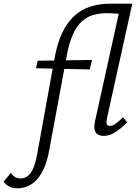

<svg xmlns="http://www.w3.org/2000/svg" viewBox="-151 -731 740 1040"><path d="M-54.8 289Q-82.3 289 -101.4 279Q-120.5 268.9 -131.5 253.2L-92.4 205.2Q-83.5 219.3 -70.4 227.3Q-57.4 235.4 -38.4 235.4Q-22.6 235.4 -6.1 226.3Q10.5 217.2 25.5 187.9Q40.6 158.6 51.5 97.6L145.3 -419.6Q160.2 -500.7 187.6 -556.6Q215.1 -612.5 253.5 -646.7Q291.9 -680.8 340.5 -695.9Q389.1 -711 445.3 -711H518L501.3 -655.7Q479 -657.9 462.1 -658.7Q445.2 -659.5 425.6 -659.5Q385.6 -659.5 352.1 -649.3Q318.5 -639.1 291.5 -614.4Q264.4 -589.6 244.5 -546.1Q224.5 -502.6 211.8 -436L115.9 81.3Q103.7 148.6 83 189.7Q62.4 230.7 37.8 252.5Q13.2 274.3 -11.1 281.6Q-35.5 289 -54.8 289ZM44 -361.4 53.1 -401.9 347.1 -406.3 335.3 -354.8ZM411.5 5.2Q392 5.2 378.8 -2.8Q365.5 -10.7 361.5 -28.2Q357.5 -45.6 363.2 -72.5L504.2 -711H565.4L428.2 -89Q424.2 -70.1 427.1 -59.5Q430.1 -49 444.5 -49Q459.4 -49 476.1 -61.4Q492.9 -73.8 515.2 -95.3L537.4 -68.5Q503.8 -33.7 472.3 -14.3Q440.8 5.2 411.5 5.2Z"/></svg>

Font: Ysabeau
Style: Bold Italic
Weight: 700
Italic angle: -12°
Designer: Christian Thalmann (Catharsis Fonts)
Version: Version 2.002